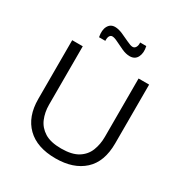

<svg xmlns="http://www.w3.org/2000/svg" viewBox="-198 -1007 1106 1165"><g transform="rotate(30 355.5 -424.0)"><path d="M356 12Q226 12 156 -56.5Q86 -125 86 -248V-660H160V-251Q160 -198 178.5 -154Q197 -110 239.5 -83.5Q282 -57 356 -57Q431 -57 473.5 -83.5Q516 -110 533.5 -154.5Q551 -199 551 -251V-660H625V-248Q625 -119 553 -53.5Q481 12 356 12ZM436 -750Q410 -750 381 -763Q352 -776 326.5 -789Q301 -802 286 -802Q275 -802 268 -791.5Q261 -781 262 -757H218Q209 -804 224.5 -832Q240 -860 272 -860Q296 -860 326 -847Q356 -834 382.5 -821Q409 -808 423 -808Q437 -808 444.5 -821.5Q452 -835 450 -854H493Q503 -811 488 -780.5Q473 -750 436 -750Z"/></g></svg>

Font: Bricolage Grotesque 10pt Light
Style: Regular
Weight: 300
Designer: Mathieu Triay
Foundry: Atelier Triay
Version: Version 1.000; ttfautohint (v1.8.4.7-5d5b);gftools[0.9.32]